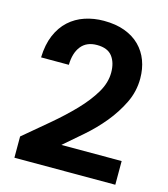

<svg xmlns="http://www.w3.org/2000/svg" viewBox="-110 -831 794 908"><g transform="rotate(15 287.0 -377.5)"><path d="M45 -114Q107 -166 167.5 -217Q228 -268 276 -318Q324 -368 353.5 -417.5Q383 -467 383 -517Q383 -566 360 -596Q337 -626 285 -626Q234 -626 207.5 -592.5Q181 -559 180 -501H44Q46 -564 65.5 -610Q85 -656 118 -686Q151 -716 194.5 -730.5Q238 -745 287 -745Q346 -745 390 -728.5Q434 -712 463.5 -682.5Q493 -653 508 -613Q523 -573 523 -525Q523 -462 495.5 -405.5Q468 -349 427 -299Q386 -249 336.5 -206Q287 -163 244 -126H539V-10H45Z"/></g></svg>

Font: SVN-Poppins SemiBold
Style: Regular
Weight: 600
Designer: Ninad Kale (Devanagari), Jonny Pinhorn (Latin)
Foundry: Indian Type Foundry
Version: Version 3.002 2017